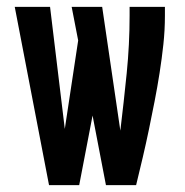

<svg xmlns="http://www.w3.org/2000/svg" viewBox="-20 -540 540 560"><path d="M123 0 23 -520H126L169 -164L208 -422L189 -520H278L331 -159Q341 -242 349.5 -326Q358 -410 358 -494V-520H461V-494Q461 -452 456.5 -410.5Q452 -369 445.5 -327.5Q439 -286 431 -245Q423 -204 414.5 -163Q406 -122 396.5 -81.5Q387 -41 377 0H289L250 -203L211 0Z"/></svg>

Font: Zed Mono
Style: Bold
Weight: 700
Monospace: yes
Designer: Belleve Invis
Foundry: Belleve Invis
Version: Version 1.0.0; ttfautohint (v1.8.4)